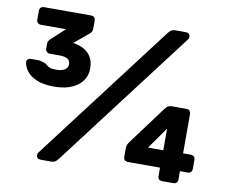

<svg xmlns="http://www.w3.org/2000/svg" viewBox="-77 -795 1048 891"><g transform="rotate(10 447.0 -350.0)"><path d="M170 -345Q117 -345 85.5 -359.5Q54 -374 39.5 -394.5Q25 -415 23 -434Q22 -444 29 -448.5Q36 -453 40 -453H76Q85 -453 92.5 -450.5Q100 -448 107 -446Q116 -442 121 -437Q126 -432 136 -428Q146 -424 167 -424Q192 -424 206.5 -433Q221 -442 221 -459Q221 -478 207 -485Q193 -492 170 -492H125Q116 -492 110 -498Q104 -504 104 -513V-536Q104 -543 107 -548Q110 -553 115 -558L179 -617H62Q40 -617 40 -639V-678Q40 -700 62 -700H281Q303 -700 303 -678V-644Q303 -635 300.5 -628.5Q298 -622 288 -614L223 -560Q270 -553 295.5 -527Q321 -501 321 -457Q321 -406 280 -375.5Q239 -345 170 -345ZM170 0Q148 0 148 -20Q148 -26 152 -31L646 -681Q653 -690 660 -695Q667 -700 680 -700H726Q749 -700 749 -680Q749 -674 745 -669L251 -19Q244 -10 237 -5Q230 0 216 0ZM742 0Q720 0 720 -22V-60H570Q548 -60 548 -82V-123Q548 -125 549.5 -133Q551 -141 560 -153L693 -332Q701 -343 708.5 -346.5Q716 -350 723 -350H792Q814 -350 814 -328V-144H849Q871 -144 871 -122V-82Q871 -60 849 -60H814V-22Q814 0 792 0ZM649 -142H721V-244Z"/></g></svg>

Font: Rubik SemiBold
Style: Regular
Weight: 600
Designer: Hubert and Fischer
Foundry: Hubert and Fischer
Version: Version 2.300;gftools[0.9.30]